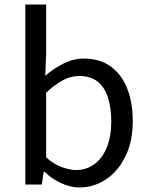

<svg xmlns="http://www.w3.org/2000/svg" viewBox="-20 -816 658 849"><path d="M331 13Q294 13 253 -5Q212 -23 177 -56H173L165 0H92V-796H184V-578L180 -481Q217 -513 261 -535Q305 -557 351 -557Q421 -557 469 -522.5Q517 -488 542 -426Q567 -364 567 -280Q567 -188 533.5 -122Q500 -56 446.5 -21.5Q393 13 331 13ZM316 -64Q361 -64 396.5 -89.5Q432 -115 452 -163.5Q472 -212 472 -279Q472 -339 457.5 -384.5Q443 -430 412 -455Q381 -480 328 -480Q294 -480 258 -461Q222 -442 184 -406V-120Q219 -89 254.5 -76.5Q290 -64 316 -64Z"/></svg>

Font: Noto Sans SC Thin
Style: Regular
Weight: 400
Version: Version 2.004-H2;hotconv 1.0.118;makeotfexe 2.5.65603